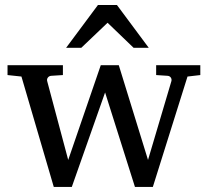

<svg xmlns="http://www.w3.org/2000/svg" viewBox="-20 -740 823 760"><path d="M722.2 -437 585 0H514.2L396 -374L264.2 0H192.9L64.9 -437L9.8 -442.9V-481.9H229V-442.9L182.1 -439.9Q173.8 -439 169.2 -432.6Q164.6 -426.3 167 -418L250 -106.9L378.9 -481.9H450.2L565.9 -106.9L658.2 -418Q660.6 -425.8 656.5 -432.4Q652.3 -439 644 -439.9L598.1 -442.9V-481.9H772.9V-442.9ZM508.8 -550.8 405.8 -649.9 301.8 -550.8H241.7L367.7 -720.2H442.9L568.8 -550.8Z"/></svg>

Font: Charis SIL APac
Style: Regular
Weight: 400
Foundry: SIL International
Version: Version 5.000